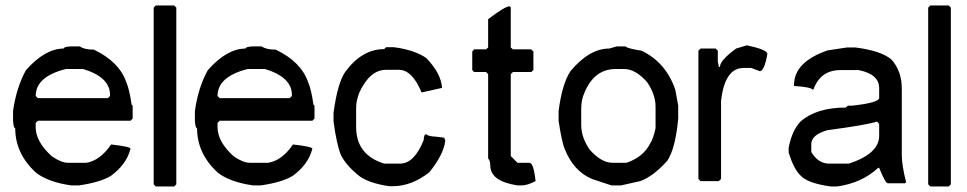

<svg xmlns="http://www.w3.org/2000/svg" viewBox="-20 -676 3507 696"><path d="M238.3 -507.8H269.5Q285.2 -496.1 320.3 -496.1Q412.1 -452.1 437.5 -378.9Q449.2 -352.5 457 -296.9L460.9 -293V-246.1L453.1 -238.3H117.2L109.4 -230.5V-214.8Q109.4 -162.1 168 -109.4Q202.1 -85.9 226.6 -85.9H293Q342.8 -93.8 382.8 -152.3Q453.1 -144.5 453.1 -136.7Q438.5 -80.1 382.8 -39.1Q345.7 -15.6 266.6 -3.9H238.3Q154.3 -15.6 109.4 -50.8Q35.2 -120.1 35.2 -210.9Q29.3 -210.9 27.3 -238.3V-273.4Q39.1 -358.4 74.2 -421.9Q143.6 -500 210.9 -500Q210.9 -506.8 238.3 -507.8ZM109.4 -328.1 117.2 -320.3H371.1L378.9 -328.1V-332Q378.9 -396.5 281.2 -425.8H218.8Q109.4 -398.4 109.4 -328.1Z M544.9 -656.2H611.3L619.1 -648.4V-7.8L611.3 0H544.9L537.1 -7.8V-648.4Z M897.5 -507.8H928.7Q944.3 -496.1 979.5 -496.1Q1071.3 -452.1 1096.7 -378.9Q1108.4 -352.5 1116.2 -296.9L1120.1 -293V-246.1L1112.3 -238.3H776.4L768.6 -230.5V-214.8Q768.6 -162.1 827.1 -109.4Q861.3 -85.9 885.7 -85.9H952.1Q1002 -93.8 1042 -152.3Q1112.3 -144.5 1112.3 -136.7Q1097.7 -80.1 1042 -39.1Q1004.9 -15.6 925.8 -3.9H897.5Q813.5 -15.6 768.6 -50.8Q694.3 -120.1 694.3 -210.9Q688.5 -210.9 686.5 -238.3V-273.4Q698.2 -358.4 733.4 -421.9Q802.7 -500 870.1 -500Q870.1 -506.8 897.5 -507.8ZM768.6 -328.1 776.4 -320.3H1030.3L1038.1 -328.1V-332Q1038.1 -396.5 940.4 -425.8H877.9Q768.6 -398.4 768.6 -328.1Z M1379.4 -504.9H1407.7Q1482.9 -495.1 1524.9 -465.8Q1578.6 -411.1 1582.5 -357.4L1508.3 -340.8Q1474.1 -422.9 1426.3 -422.9H1379.4Q1320.8 -422.9 1282.7 -340.8Q1271 -310.5 1271 -287.1V-215.8Q1271 -114.3 1372.6 -83H1430.2Q1481.9 -83 1516.1 -168.9Q1516.1 -188.5 1524.9 -189.5Q1532.7 -181.6 1559.1 -180.7L1590.3 -176.8L1594.2 -166Q1588.4 -116.2 1536.6 -51.8Q1472.2 -1 1403.8 -1H1391.1Q1310.1 -12.7 1274.9 -43.9Q1233.9 -78.1 1215.3 -115.2Q1199.7 -155.3 1189 -236.3V-266.6Q1203.6 -376 1231.9 -416Q1292.5 -498 1372.6 -498Z M1827.6 -653.3 1831.5 -649.4V-503.9L1839.4 -497.1H1905.8L1913.6 -489.3V-421.9L1905.8 -415H1839.4L1831.5 -407.2V-110.4L1856 -85.9H1898.9Q1914.6 -85.9 1921.4 -19.5Q1892.1 -3.9 1870.6 -3.9H1856Q1758.3 -18.6 1757.3 -75.2Q1757.3 -93.8 1749.5 -101.6V-407.2L1741.7 -415H1698.7L1691.9 -421.9V-489.3L1698.7 -497.1H1741.7L1749.5 -503.9V-606.4Q1811 -653.3 1827.6 -653.3Z M2215.8 -507.8H2247.1Q2254.9 -500 2305.7 -492.2Q2393.6 -450.2 2427.7 -351.6Q2435.1 -309.6 2438.5 -293V-246.1Q2428.7 -138.7 2399.4 -93.8Q2347.7 -36.1 2300.8 -19.5L2231.4 -3.9H2196.3L2126 -27.3Q2060.5 -54.7 2028.3 -132.8Q2016.6 -159.2 2004.9 -238.3V-273.4Q2017.6 -372.1 2047.9 -418Q2116.2 -500 2188.5 -500Q2188.5 -500 2215.8 -507.8ZM2086.9 -281.2V-222.7Q2086.9 -177.7 2118.2 -132.8Q2160.2 -85.9 2200.2 -85.9H2251Q2312 -106.4 2336.9 -156.2Q2348.1 -172.9 2356.4 -210.9V-289.1Q2356.4 -334 2325.2 -378.9Q2283.2 -425.8 2243.2 -425.8H2211.9Q2133.8 -425.8 2098.6 -339.8Q2086.9 -314.5 2086.9 -281.2Z M2687.5 -511.7Q2761.7 -496.1 2761.7 -480.5Q2751 -418.9 2734.4 -418L2703.1 -429.7H2675.8Q2606.4 -429.7 2593.8 -308.6V-27.3L2585.9 -19.5H2519.5L2511.7 -27.3V-492.2L2519.5 -500H2574.2L2582 -492.2V-453.1L2585.9 -433.6H2589.8Q2589.8 -457 2648.4 -500Z M3049.8 -503.9H3081.1Q3172.9 -492.2 3210.9 -460.9Q3249 -418.9 3249 -355Q3249 -353 3249 -351.6V-114.3Q3249 -77.1 3264.6 -15.6L3260.7 -11.7H3198.2Q3189.5 -11.7 3167 -67.4H3163.1Q3104.5 -12.7 3014.6 0H2991.2Q2907.2 -11.7 2881.8 -40Q2858.4 -61.5 2838.9 -122.1V-140.6Q2850.6 -202.1 2881.8 -235.4Q2939.5 -286.1 3045.9 -286.1L3053.7 -293H3069.3Q3167 -303.7 3167 -321.3V-356.4Q3167 -407.2 3092.8 -421.9H3026.4Q2954.1 -421.9 2928.7 -351.6H2924.8Q2918.9 -360.4 2858.4 -364.3V-368.2Q2858.4 -451.2 2979.5 -493.2ZM2920.9 -153.3V-125Q2945.8 -83 2985.4 -83Q2986.3 -83 2987.3 -83H3057.6Q3167 -119.1 3167 -183.6V-226.6L3159.2 -235.4Q3126 -223.6 2979.5 -204.1Q2920.9 -187.5 2920.9 -153.3Z M3352.5 -656.2H3418.9L3426.8 -648.4V-7.8L3418.9 0H3352.5L3344.7 -7.8V-648.4Z"/></svg>

Font: LaylaRuqaa
Style: Regular
Weight: 400
Version: Version 2.0